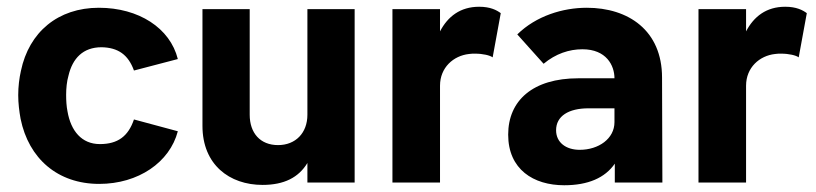

<svg xmlns="http://www.w3.org/2000/svg" viewBox="-20 -541 2419 569"><path d="M274 4C390 4 483 -60 507 -152L377 -187C360 -137 329 -114 276 -114C222 -114 190 -153 180 -211C177 -226 176 -243 176 -260C176 -279 178 -300 183 -317C195 -368 226 -401 281 -401C330 -400 360 -379 377 -332L507 -366C484 -458 391 -518 273 -518C152 -518 66 -446 42 -331C37 -309 34 -284 34 -259C34 -235 37 -211 41 -189C65 -71 151 4 274 4Z M891 -514V-201C891 -147 856 -111 804 -111C751 -111 720 -147 720 -201V-514H580V-168C580 -53 660 7 758 7C822 7 865 -15 891 -58V0H1031V-514Z M1400 -521C1344 -521 1307 -492 1284 -448V-514H1143V0H1284V-287C1284 -341 1324 -376 1370 -381C1376 -382 1382 -382 1388 -382C1411 -382 1432 -377 1440 -371L1464 -502C1452 -511 1433 -521 1400 -521Z M1943 0 1942 -311C1942 -451 1842 -518 1719 -518C1648 -518 1569 -494 1513 -439L1591 -352C1627 -382 1667 -395 1706 -395C1777 -395 1801 -347 1801 -309H1694C1559 -309 1486 -243 1486 -142C1486 -39 1561 8 1652 8C1723 8 1773 -14 1802 -56V0ZM1801 -179C1801 -130 1754 -97 1698 -97C1657 -97 1628 -119 1628 -155C1628 -197 1665 -220 1724 -220H1801Z M2307 -521C2251 -521 2214 -492 2191 -448V-514H2050V0H2191V-287C2191 -341 2231 -376 2277 -381C2283 -382 2289 -382 2295 -382C2318 -382 2339 -377 2347 -371L2371 -502C2359 -511 2340 -521 2307 -521Z"/></svg>

Font: Arthouse Owned
Style: Bold
Weight: 700
Designer: Jeremy Tribby
Foundry: Tribby Type
Version: Version 1.000;PS 001.000;hotconv 1.0.88;makeotf.lib2.5.64775